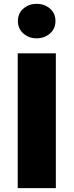

<svg xmlns="http://www.w3.org/2000/svg" viewBox="-20 -977 382 997"><path d="M73 -868Q73 -908 101.5 -932.5Q130 -957 170 -957Q211 -957 239.5 -932.5Q268 -908 268 -868Q268 -828 239.5 -803Q211 -778 170 -778Q130 -778 101.5 -803Q73 -828 73 -868ZM72 -700H270V0H72Z"/></svg>

Font: Jost* Heavy
Style: Regular
Weight: 800
Version: Version 3.7